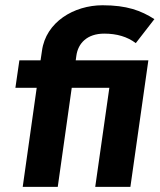

<svg xmlns="http://www.w3.org/2000/svg" viewBox="-20 -728 622 748"><path d="M68.5 0H205L259.5 -386H406L351 0H488L558 -493H275L277.5 -511C284 -559 319 -597 386 -597C435 -597 476 -585 509 -560L581.5 -653.5C529 -687 474 -707.5 379.5 -707.5C268 -707.5 158.5 -642 143.5 -530L138 -493H55.5L40 -386H123Z"/></svg>

Font: HK Grotesk ExtraBold
Style: Italic
Weight: 800
Italic angle: -16°
Designer: Alfredo Marco Pradil
Foundry: Hanken Design Co.
Version: Version 3.001;FEAKit 1.0